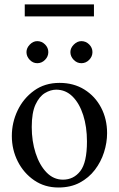

<svg xmlns="http://www.w3.org/2000/svg" viewBox="-20 -836 540 871"><path d="M465.8 -231.9Q465.8 -189 451.9 -145.3Q438 -101.6 410.4 -65.4Q382.8 -29.3 341.6 -7.3Q300.3 14.6 245.1 14.6Q182.6 14.6 135 -18.1Q87.4 -50.8 60.5 -104Q33.7 -157.2 33.7 -219.2Q33.7 -279.8 59.8 -334.7Q85.9 -389.6 134.5 -424.8Q183.1 -460 250 -460Q314.5 -460 363 -429.7Q411.6 -399.4 438.7 -347.7Q465.8 -295.9 465.8 -231.9ZM374.5 -194.3Q374.5 -260.7 357.4 -314Q340.3 -367.2 309.1 -398.2Q277.8 -429.2 234.9 -429.2Q209.5 -429.2 183.8 -413.8Q158.2 -398.4 141.1 -361.6Q124 -324.7 124 -259.8Q124 -195.8 141.6 -141.4Q159.2 -86.9 190.9 -54Q222.7 -21 265.6 -21Q314 -21 344.2 -59.8Q374.5 -98.6 374.5 -194.3ZM399.4 -599.6Q399.4 -579.6 384.5 -564.5Q369.6 -549.3 349.1 -549.3Q329.1 -549.3 314.2 -564.7Q299.3 -580.1 299.3 -599.6Q299.3 -618.2 314.9 -633.8Q330.6 -649.4 349.1 -649.4Q369.6 -649.4 384.5 -634.5Q399.4 -619.6 399.4 -599.6ZM199.2 -599.6Q199.2 -579.6 184.3 -564.5Q169.4 -549.3 148.9 -549.3Q129.4 -549.3 114.7 -564.7Q100.1 -580.1 100.1 -599.6Q100.1 -618.2 115.2 -633.8Q130.4 -649.4 148.9 -649.4Q169.4 -649.4 184.3 -634.5Q199.2 -619.6 199.2 -599.6ZM406.2 -761.7H92.3V-815.9H406.2Z"/></svg>

Font: BabelStone Roman
Style: Regular
Weight: 400
Designer: Walt Agee, Victor Gaultney, Peter Martin, Debbi Hosken, Becca Hirsbrunner (SIL); Andrew West (BabelStone)
Foundry: BabelStone
Version: Version 16.000